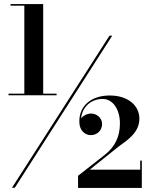

<svg xmlns="http://www.w3.org/2000/svg" viewBox="-20 -826 740 947"><path d="M22 -364V-356H259V-364H193V-806H32V-798H100V-364ZM520 -650 39 100H53L533.5 -650ZM679.5 101V-34H671.5V11H422.5L565.5 -103.5C610.5 -136 667.5 -173 667.5 -241C667.5 -304 613 -355 521 -355C427 -355 367.5 -300.5 371.5 -221C372.5 -184 398 -159.5 428 -159.5C458 -159.5 483.5 -181.5 483.5 -214.5C483.5 -244.5 456.5 -266 430 -266C410.5 -266 390.5 -256 380 -242C386 -302.5 433 -338 486 -338C537.5 -338 571.5 -285.5 571.5 -217C571.5 -151.5 546.5 -101 496.5 -62L365 41V101Z"/></svg>

Font: Bodoni* 16pt
Style: Bold
Weight: 700
Version: Version 2.3